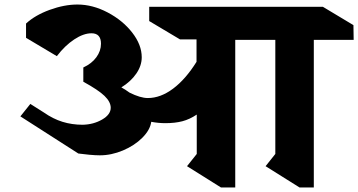

<svg xmlns="http://www.w3.org/2000/svg" viewBox="-20 -816 1582 848"><path d="M1366 -640V12H1303L1153 -82L1196 -136V-640H1019V12H956L806 -82L849 -136V-310Q818 -289 785.5 -280.5Q753 -272 710 -272Q680 -272 648 -278Q643 -242 608.5 -207.5Q574 -173 523 -151.5Q472 -130 421 -130Q402 -130 374.5 -132.5Q347 -135 326 -138L70 -302L114 -357L174 -319Q214 -291 256 -278Q298 -265 345 -265Q393 -266 431 -288Q469 -310 469 -340Q469 -366 441.5 -392.5Q414 -419 348 -455V-518Q385 -535 405.5 -563Q426 -591 426 -623Q426 -669 384 -669Q349 -669 308 -642Q267 -615 231 -568L95 -649V-712Q135 -749 199.5 -772.5Q264 -796 322 -796Q389 -796 455.5 -761Q522 -726 564 -672Q606 -618 606 -563Q606 -526 582 -491Q558 -456 516 -430Q533 -421 552 -407Q600 -383 633 -383Q689 -383 744.5 -424.5Q800 -466 848 -543V-642H775L639 -723V-786H1406L1541 -705L1542 -640Z"/></svg>

Font: Inknut Antiqua
Style: Bold
Weight: 700
Designer: Claus Eggers Sørensen
Foundry: Claus Eggers Sørensen
Version: Version 1.003; ttfautohint (v1.8.2) -l 8 -r 50 -G 200 -x 14 